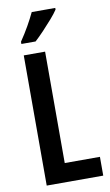

<svg xmlns="http://www.w3.org/2000/svg" viewBox="-102 -987 596 1037"><g transform="rotate(-10 196.5 -468.5)"><path d="M67 0V-714H184V-103H377V0ZM279 -928Q266 -908 242 -880.5Q218 -853 191.5 -825Q165 -797 143 -777H65V-789Q92 -829 113 -866Q134 -903 150 -937H279Z"/></g></svg>

Font: Noto Sans Arabic ExtCond SemBd
Style: Regular
Weight: 600
Width: 2
Designer: Monotype Design Team, Nadine Chahine, Nizar Qandah and Khaled Hosny
Foundry: Monotype Imaging Inc.
Version: Version 2.012; ttfautohint (v1.8.4.7-5d5b)